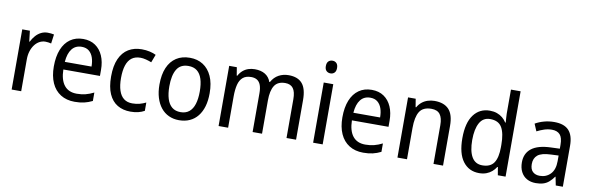

<svg xmlns="http://www.w3.org/2000/svg" viewBox="-52 -1217 5165 1684"><g transform="rotate(10 2531.0 -375.0)"><path d="M303 -546Q317 -546 332.5 -544.5Q348 -543 360 -540L349 -458Q337 -461 323.5 -463Q310 -465 297 -465Q270 -465 245.5 -452Q221 -439 202.5 -414.5Q184 -390 173.5 -357Q163 -324 163 -284V0H78V-536H146L157 -441H161Q176 -471 197 -495Q218 -519 245 -532.5Q272 -546 303 -546Z M620 -546Q684 -546 728.5 -515.5Q773 -485 796.5 -431Q820 -377 820 -306V-252H494Q496 -159 534.5 -111Q573 -63 646 -63Q688 -63 723.5 -72Q759 -81 797 -100V-25Q761 -7 724 1.5Q687 10 640 10Q567 10 514.5 -23Q462 -56 434.5 -117.5Q407 -179 407 -264Q407 -353 432.5 -416Q458 -479 506 -512.5Q554 -546 620 -546ZM619 -476Q564 -476 532.5 -436Q501 -396 495 -320H733Q733 -365 721 -400Q709 -435 684 -455.5Q659 -476 619 -476Z M1137 10Q1070 10 1020.5 -19.5Q971 -49 944 -110Q917 -171 917 -265Q917 -360 945 -422.5Q973 -485 1023.5 -515.5Q1074 -546 1142 -546Q1179 -546 1212.5 -538.5Q1246 -531 1269 -519L1242 -448Q1220 -457 1193 -464Q1166 -471 1143 -471Q1096 -471 1065.5 -448Q1035 -425 1020 -379.5Q1005 -334 1005 -266Q1005 -201 1020 -155.5Q1035 -110 1065 -87Q1095 -64 1140 -64Q1176 -64 1205.5 -72Q1235 -80 1261 -93V-19Q1236 -5 1205.5 2.5Q1175 10 1137 10Z M1794 -269Q1794 -203 1779 -152Q1764 -101 1735 -64.5Q1706 -28 1664 -9Q1622 10 1569 10Q1519 10 1478 -9Q1437 -28 1408 -64Q1379 -100 1363 -151.5Q1347 -203 1347 -269Q1347 -358 1373.5 -419.5Q1400 -481 1450 -513.5Q1500 -546 1571 -546Q1638 -546 1688 -514Q1738 -482 1766 -420.5Q1794 -359 1794 -269ZM1435 -269Q1435 -204 1449.5 -157.5Q1464 -111 1494 -86.5Q1524 -62 1571 -62Q1617 -62 1647 -86.5Q1677 -111 1691.5 -157.5Q1706 -204 1706 -269Q1706 -335 1691.5 -380.5Q1677 -426 1647 -449.5Q1617 -473 1570 -473Q1499 -473 1467 -420Q1435 -367 1435 -269Z M2450 -546Q2531 -546 2571 -500Q2611 -454 2611 -353V0H2526V-345Q2526 -411 2503 -442Q2480 -473 2432 -473Q2365 -473 2336.5 -428Q2308 -383 2308 -296V0H2224V-346Q2224 -390 2213.5 -418Q2203 -446 2182 -459.5Q2161 -473 2129 -473Q2082 -473 2055 -450Q2028 -427 2017 -383.5Q2006 -340 2006 -279V0H1921V-536H1989L2001 -463H2006Q2021 -491 2042.5 -509.5Q2064 -528 2091 -537Q2118 -546 2148 -546Q2204 -546 2240.5 -523.5Q2277 -501 2292 -458H2297Q2322 -503 2361.5 -524.5Q2401 -546 2450 -546Z M2848 -536V0H2763V-536ZM2807 -738Q2828 -738 2842 -724Q2856 -710 2856 -681Q2856 -653 2842 -639Q2828 -625 2807 -625Q2785 -625 2770.5 -639Q2756 -653 2756 -681Q2756 -710 2770 -724Q2784 -738 2807 -738Z M3190 -546Q3254 -546 3298.5 -515.5Q3343 -485 3366.5 -431Q3390 -377 3390 -306V-252H3064Q3066 -159 3104.5 -111Q3143 -63 3216 -63Q3258 -63 3293.5 -72Q3329 -81 3367 -100V-25Q3331 -7 3294 1.5Q3257 10 3210 10Q3137 10 3084.5 -23Q3032 -56 3004.5 -117.5Q2977 -179 2977 -264Q2977 -353 3002.5 -416Q3028 -479 3076 -512.5Q3124 -546 3190 -546ZM3189 -476Q3134 -476 3102.5 -436Q3071 -396 3065 -320H3303Q3303 -365 3291 -400Q3279 -435 3254 -455.5Q3229 -476 3189 -476Z M3749 -546Q3834 -546 3877 -500Q3920 -454 3920 -354V0H3835V-345Q3835 -409 3811 -441Q3787 -473 3734 -473Q3659 -473 3629 -424.5Q3599 -376 3599 -278V0H3514V-536H3582L3594 -463H3599Q3615 -491 3638 -509.5Q3661 -528 3690 -537Q3719 -546 3749 -546Z M4242 10Q4151 10 4098 -60Q4045 -130 4045 -267Q4045 -404 4098 -475Q4151 -546 4242 -546Q4277 -546 4305 -536Q4333 -526 4354.5 -508.5Q4376 -491 4391 -467H4396Q4395 -484 4393 -506.5Q4391 -529 4391 -545V-760H4477V0H4408L4396 -71H4391Q4376 -47 4355 -29Q4334 -11 4306 -0.5Q4278 10 4242 10ZM4258 -62Q4330 -62 4361 -108Q4392 -154 4392 -248V-269Q4392 -370 4362 -422Q4332 -474 4257 -474Q4194 -474 4163.5 -418.5Q4133 -363 4133 -266Q4133 -168 4164 -115Q4195 -62 4258 -62Z M4815 -546Q4904 -546 4945.5 -501Q4987 -456 4987 -364V0H4924L4909 -75H4906Q4886 -47 4864 -27.5Q4842 -8 4813.5 1Q4785 10 4747 10Q4701 10 4667 -9Q4633 -28 4614.5 -64Q4596 -100 4596 -149Q4596 -229 4652.5 -273Q4709 -317 4823 -321L4903 -324V-357Q4903 -422 4878.5 -449Q4854 -476 4807 -476Q4772 -476 4738.5 -465Q4705 -454 4674 -438L4647 -502Q4681 -522 4724.5 -534Q4768 -546 4815 -546ZM4835 -260Q4752 -257 4718 -229Q4684 -201 4684 -149Q4684 -103 4707.5 -81Q4731 -59 4770 -59Q4828 -59 4865.5 -98Q4903 -137 4903 -213V-263Z"/></g></svg>

Font: Noto Sans Arabic SemiCondensed
Style: Regular
Weight: 400
Width: 4
Designer: Monotype Design Team, Nadine Chahine, Nizar Qandah and Khaled Hosny
Foundry: Monotype Imaging Inc.
Version: Version 2.012